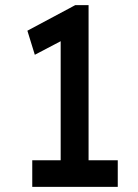

<svg xmlns="http://www.w3.org/2000/svg" viewBox="-20 -730 540 750"><path d="M106 0V-104H217V-569L116 -516L87 -610L274 -710H326V-104H440V0Z"/></svg>

Font: Lexend Deca
Style: Regular
Weight: 400
Designer: Bonnie Shaver-Troup, Thomas Jockin
Foundry: Lexend
Version: Version 1.008; ttfautohint (v1.8.4.7-5d5b)